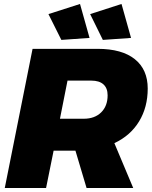

<svg xmlns="http://www.w3.org/2000/svg" viewBox="-20 -947 765 967"><path d="M556 -226 651 0H416L360 -188H250L212 0H4L144 -701H472Q594 -701 659 -649Q724 -597 724 -501Q724 -407 680.5 -335.5Q637 -264 556 -226ZM282 -349H402Q457 -349 489.5 -381Q522 -413 522 -467Q522 -503 501 -522Q480 -541 440 -541H320ZM383 -927 431 -756 289 -746 224 -876ZM592 -927 640 -756 498 -746 434 -876Z"/></svg>

Font: Gontserrat ExtraBold
Style: Italic
Weight: 800
Italic angle: -11.3°
Designer: Julieta Ulanovsky
Foundry: Julieta Ulanovsky
Version: Version 6.001